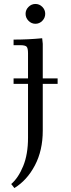

<svg xmlns="http://www.w3.org/2000/svg" viewBox="-20 -637 353 960"><path d="M36.1 283.2Q71.8 252.4 95.9 193.6Q120.1 134.8 120.1 51.8V-217.8H47.9V-245.1H120.1V-371.1Q120.1 -396 113 -403.6Q106 -411.1 81.1 -411.1H47.9V-439Q121.1 -439 190.9 -445.8L193.8 -418V-245.1H268.1V-217.8H193.8V16.1Q193.8 115.2 154.5 189.9Q115.2 264.6 51.8 303.2ZM122.6 -533Q107.9 -547.9 107.9 -567.9Q107.9 -587.9 122.6 -602.5Q137.2 -617.2 157.2 -617.2Q177.2 -617.2 191.7 -602.5Q206.1 -587.9 206.1 -567.9Q206.1 -547.9 191.7 -533Q177.2 -518.1 157.2 -518.1Q137.2 -518.1 122.6 -533Z"/></svg>

Font: Dihjauti
Style: Regular
Weight: 400
Designer: T. Christopher White
Version: Version 3.0.0